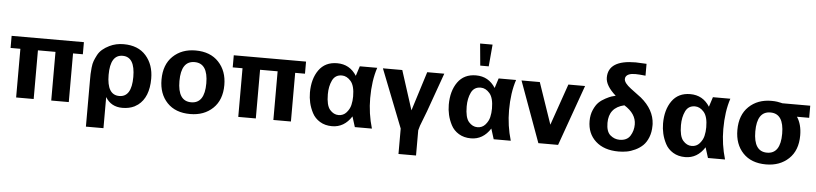

<svg xmlns="http://www.w3.org/2000/svg" viewBox="-51 -1083 6713 1580"><g transform="rotate(5 3305.5 -293.0)"><path d="M611 -402H530V0H385V-402H240V0H95V-402H14V-502H611Z M939 -514Q1059 -514 1124 -440Q1189 -366 1189 -251Q1189 -97 1101 -30L1072 -12Q1029 9 973 9Q879 9 833 -68V189H688V-191Q688 -227 688.5 -245.5Q689 -264 692.5 -298.5Q696 -333 704.5 -355Q713 -377 727 -404Q741 -431 765 -451.5Q789 -472 822 -488Q875 -514 939 -514ZM939 -86Q1041 -86 1041 -252Q1041 -418 939 -418Q837 -418 837 -252Q837 -86 939 -86Z M1533 -514Q1655 -514 1724 -440.5Q1793 -367 1793 -251Q1793 -128 1720.5 -58.5Q1648 11 1533 11Q1411 11 1342.5 -61Q1274 -133 1274 -251Q1274 -375 1346.5 -444.5Q1419 -514 1533 -514ZM1422 -252Q1422 -86 1533 -86Q1644 -86 1644 -252Q1644 -418 1533 -418Q1422 -418 1422 -252Z M2446 -402H2365V0H2220V-402H2075V0H1930V-402H1849V-502H2446Z M2500 -251Q2500 -365 2552 -438Q2604 -511 2703 -511Q2807 -511 2864 -421L2890 -502H3034Q2998 -394 2998 -249Q2998 -122 3034 0H2893L2866 -86Q2805 9 2705 9Q2647 9 2604.5 -17Q2562 -43 2540.5 -84.5Q2519 -126 2509.5 -167.5Q2500 -209 2500 -251ZM2857 -250Q2857 -338 2824 -376Q2791 -414 2750 -414Q2695 -414 2671.5 -365Q2648 -316 2648 -250Q2648 -158 2679 -122.5Q2710 -87 2750 -87Q2790 -87 2815.5 -116Q2841 -145 2849 -179Q2857 -213 2857 -250Z M3588 -502 3473 -180 3426 -58Q3420 -39 3415 -19V189H3270V-21L3081 -502H3241L3345 -178L3447 -502Z M3963 -775 3947 -594H3877L3860 -775ZM3647 -251Q3647 -365 3699 -438Q3751 -511 3850 -511Q3954 -511 4011 -421L4037 -502H4181Q4145 -394 4145 -249Q4145 -122 4181 0H4040L4013 -86Q3952 9 3852 9Q3794 9 3751.5 -17Q3709 -43 3687.5 -84.5Q3666 -126 3656.5 -167.5Q3647 -209 3647 -251ZM4004 -250Q4004 -338 3971 -376Q3938 -414 3897 -414Q3842 -414 3818.5 -365Q3795 -316 3795 -250Q3795 -158 3826 -122.5Q3857 -87 3897 -87Q3937 -87 3962.5 -116Q3988 -145 3996 -179Q4004 -213 4004 -250Z M4751 -502 4572 0H4409L4226 -502H4377L4494 -160L4613 -502Z M5009 -444Q4923 -520 4923 -587Q4923 -732 5149 -732L5238 -728H5239V-630Q5183 -636 5155 -636Q5087 -636 5074 -601L5072 -588Q5072 -556 5129 -513L5216 -448Q5326 -357 5332 -239V-225Q5332 -171 5315 -128.5Q5298 -86 5271.5 -60.5Q5245 -35 5209 -18Q5173 -1 5140 5Q5107 11 5072 11Q4952 11 4882.5 -52Q4813 -115 4813 -219Q4813 -270 4831 -311Q4849 -352 4871.5 -374Q4894 -396 4926.5 -413Q4959 -430 4975 -435Q4991 -440 5009 -444ZM5072 -86Q5133 -86 5159.5 -128Q5186 -170 5186 -222Q5186 -311 5087 -372Q4961 -343 4961 -216Q4961 -144 4995 -115Q5029 -86 5072 -86Z M5417 -251Q5417 -365 5469 -438Q5521 -511 5620 -511Q5724 -511 5781 -421L5807 -502H5951Q5915 -394 5915 -249Q5915 -122 5951 0H5810L5783 -86Q5722 9 5622 9Q5564 9 5521.5 -17Q5479 -43 5457.5 -84.5Q5436 -126 5426.5 -167.5Q5417 -209 5417 -251ZM5774 -250Q5774 -338 5741 -376Q5708 -414 5667 -414Q5612 -414 5588.5 -365Q5565 -316 5565 -250Q5565 -158 5596 -122.5Q5627 -87 5667 -87Q5707 -87 5732.5 -116Q5758 -145 5766 -179Q5774 -213 5774 -250Z M6290 -514Q6317 -514 6337.5 -511Q6358 -508 6368 -505Q6378 -502 6380 -502H6611V-402H6510Q6550 -342 6550 -251Q6550 -127 6477 -58Q6404 11 6290 11Q6168 11 6099.5 -61Q6031 -133 6031 -251Q6031 -375 6103.5 -444.5Q6176 -514 6290 -514ZM6179 -252Q6179 -86 6290 -86Q6401 -86 6401 -252Q6401 -418 6290 -418Q6179 -418 6179 -252Z"/></g></svg>

Font: cwTeXHei
Style: Medium
Weight: 500
Version: Version 1.17